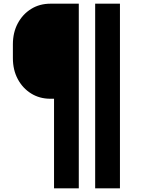

<svg xmlns="http://www.w3.org/2000/svg" viewBox="-20 -820 790 1040"><path d="M629.7 -800V200H495.5V-800ZM49.8 -505.1V-580Q49.8 -644 76.3 -693.5Q102.7 -743 148.6 -771.5Q194.4 -800 252.7 -800H406.8V200H272.7V-285.1H252.7Q194.4 -285.1 148.6 -313.6Q102.7 -342.1 76.3 -391.6Q49.8 -441.1 49.8 -505.1Z"/></svg>

Font: Martian Mono SemiExpanded
Style: Regular
Weight: 400
Width: 6
Monospace: yes
Designer: Roman Shamin
Foundry: Evil Martians
Version: Version 1.000